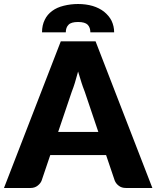

<svg xmlns="http://www.w3.org/2000/svg" viewBox="-33 -934 777 954"><path d="M255.9 -278.3H455.6L388.2 -478Q376.5 -508.3 372.1 -522.9Q357.4 -569.8 355 -578.6Q350.6 -561 338.9 -522Q332.5 -501 323.2 -477.1ZM441.9 -728.5 724.1 0H592.8Q571.3 0 557.6 -10.7Q543.5 -21 537.1 -36.6L494.1 -163.6H216.8L173.8 -36.6Q168.9 -23.4 154.3 -11.7Q139.6 0 119.1 0H-13.2L269 -728.5ZM355 -914.1Q394 -914.1 427.7 -904.3Q460 -894.5 483.9 -876Q508.8 -855.5 521 -831.5Q534.2 -803.7 534.2 -773.4H416Q416 -796.9 402.8 -811Q389.2 -824.7 355 -824.7Q320.3 -824.7 307.6 -811Q293.9 -797.4 293.9 -773.4H175.8Q175.8 -808.6 189.5 -835.9Q201.7 -861.8 226.6 -879.9Q249.5 -897 283.2 -905.3Q318.4 -914.1 355 -914.1Z"/></svg>

Font: Lato-ExtraBold
Style: Regular
Weight: 500
Designer: Lukasz Dziedzic with Adam Twardoch and Botio Nikoltchev
Foundry: tyPoland Lukasz Dziedzic
Version: ""